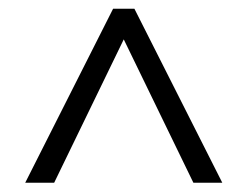

<svg xmlns="http://www.w3.org/2000/svg" viewBox="-20 -752 556 431"><path d="M479 -341.8H414.1L257.8 -663.6L101.6 -341.8H36.6L233.9 -732.4H281.7Z"/></svg>

Font: Kumbh Sans
Style: Regular
Weight: 400
Version: Version 1.005